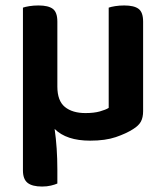

<svg xmlns="http://www.w3.org/2000/svg" viewBox="-20 -500 607 703"><path d="M134 183Q98 183 81 169.5Q64 156 64 124V-472Q72 -475 87.5 -477.5Q103 -480 121 -480Q157 -480 173.5 -467.5Q190 -455 190 -421V-183Q190 -131 217.5 -108.5Q245 -86 293 -86Q324 -86 345.5 -92Q367 -98 378 -105V-472Q386 -475 401.5 -477.5Q417 -480 435 -480Q471 -480 487.5 -467.5Q504 -455 504 -421V-93Q504 -70 496 -55Q488 -40 467 -27Q442 -11 404 2Q366 15 310 15Q223 15 180 -28Q185 7 187.5 44Q190 81 190 121V172Q181 176 166.5 179.5Q152 183 134 183Z"/></svg>

Font: Baloo Bhaina 2 SemiBold
Style: Regular
Weight: 600
Designer: Yesha Goshar, Manish Minz, Shuchita Grover and Ek Type
Foundry: Ek Type
Version: Version 1.640;hotconv 1.0.111;makeotfexe 2.5.65597; ttfautoh